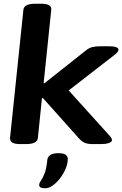

<svg xmlns="http://www.w3.org/2000/svg" viewBox="-20 -774 658 1034"><path d="M91 2Q59 2 46 -6.5Q33 -15 34 -31L106 -721Q109 -754 171 -754H199Q231 -754 244.5 -745.5Q258 -737 256 -721L215 -326H220L442 -502Q459 -516 477.5 -520.5Q496 -525 527 -525H562Q620 -525 618 -505Q617 -494 595 -477L350 -287L572 -41Q583 -29 583 -19Q582 -9 565.5 -3.5Q549 2 523 2H482Q453 2 437 -4.5Q421 -11 404 -30L211 -246H206L184 -31Q181 2 119 2ZM223 240Q211 240 201 236.5Q191 233 191 222Q191 212 200 199.5Q209 187 219.5 161.5Q230 136 235 86Q237 71 250.5 61Q264 51 295 51Q345 51 345 82Q345 107 333.5 134.5Q322 162 303.5 186Q285 210 264 225Q243 240 223 240Z"/></svg>

Font: Asap Expanded Expanded Regular
Style: Bold Italic
Weight: 700
Width: 7
Italic angle: -6°
Designer: Pablo Cosgaya
Foundry: Omnibus-Type
Version: Version 3.001; ttfautohint (v1.8.4.7-5d5b)